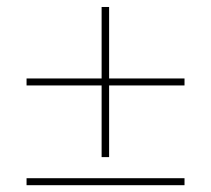

<svg xmlns="http://www.w3.org/2000/svg" viewBox="-20 -584 620 564"><path d="M58 -60.5H522V-40H58ZM522 -353.5V-333H300.5V-122.5H278.5V-333H58V-353.5H278.5V-563.5H300.5V-353.5Z"/></svg>

Font: Lato 2
Style: Regular
Weight: 200
Designer: Lukasz Dziedzic with Adam Twardoch and Botio Nikoltchev
Foundry: tyPoland Lukasz Dziedzic
Version: Version 2.015; 2015-08-06; http://www.latofonts.com/